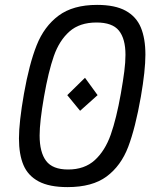

<svg xmlns="http://www.w3.org/2000/svg" viewBox="-20 -755 640 785"><path d="M57.5 -189Q57.5 -255 78 -372Q99.5 -493.5 130 -570.2Q160.5 -647 219.5 -691Q278.5 -735 377 -735Q450.5 -735 494 -711Q537.5 -687 556 -642.2Q574.5 -597.5 574.5 -531.5Q574.5 -467 556 -360Q533.5 -231.5 504 -154.2Q474.5 -77 416 -33.5Q357.5 10 256 10Q182 10 138.2 -13.2Q94.5 -36.5 76 -80Q57.5 -123.5 57.5 -189ZM255 -366 327.5 -437 379 -366 307.5 -302ZM474 -372Q483.5 -426 488.2 -463.2Q493 -500.5 493 -531Q493 -596.5 466.2 -629.8Q439.5 -663 374.5 -663Q305.5 -663 264 -626.2Q222.5 -589.5 200.2 -526Q178 -462.5 160 -360Q142 -257 142 -201Q142 -132.5 168.5 -97.2Q195 -62 258.5 -62Q325.5 -62 367.5 -100.2Q409.5 -138.5 432.8 -204.5Q456 -270.5 474 -372Z"/></svg>

Font: JuliaMono Italic
Style: Regular
Weight: 400
Italic angle: -9°
Monospace: yes
Designer: cormullion
Foundry: corm
Version: Version 0.049; ttfautohint (v1.8.4)